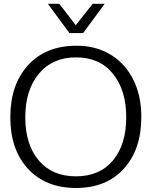

<svg xmlns="http://www.w3.org/2000/svg" viewBox="-20 -959 821 990"><path d="M408.7 -788.6 520 -939.5H458L370.6 -829.1L285.6 -939.5H226.6L337.9 -788.6ZM372.1 10.3C475.6 10.3 557.6 -22.5 617.7 -88.4C678.2 -154.3 708.5 -243.2 708.5 -354.5C710.9 -573.2 575.2 -725.6 372.6 -723.1C268.1 -723.1 185.5 -689.5 124.5 -622.6C63.5 -555.7 33.2 -466.3 33.2 -354.5C33.2 -243.2 63.5 -154.3 124.5 -88.4C185.5 -22.5 268.1 10.3 372.1 10.3ZM371.6 -49.8C290 -49.8 226.1 -77.1 179.7 -131.8C133.3 -187 110.4 -261.2 110.4 -354.5C110.4 -447.8 133.8 -522.5 180.2 -578.6C226.6 -634.8 290.5 -663.1 372.1 -663.1C453.1 -663.1 516.6 -635.3 562 -579.1C607.9 -522.9 630.9 -448.2 630.9 -354.5C630.9 -260.7 607.9 -186.5 562.5 -131.8C517.1 -77.1 453.1 -49.8 371.6 -49.8Z"/></svg>

Font: Ride Light
Style: Regular
Weight: 300
Version: Version 3.000